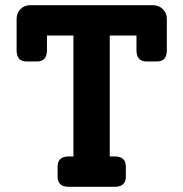

<svg xmlns="http://www.w3.org/2000/svg" viewBox="-20 -720 706 740"><path d="M569 -700Q592 -700 607.5 -685Q623 -670 623 -647V-526Q623 -483 584 -483H545Q506 -483 506 -526V-583H403V-117H422Q465 -117 465 -78V-39Q465 0 422 0H245Q202 0 202 -39V-78Q202 -117 245 -117H263V-583H161V-526Q161 -483 122 -483H83Q44 -483 44 -526V-647Q44 -670 59 -685Q74 -700 97 -700Z"/></svg>

Font: Solway
Style: Bold
Weight: 700
Designer: Mariya V. Pigoulevskaya
Foundry: The Northern Block Ltd.
Version: Version 1.000;hotconv 1.0.109;makeotfexe 2.5.65596